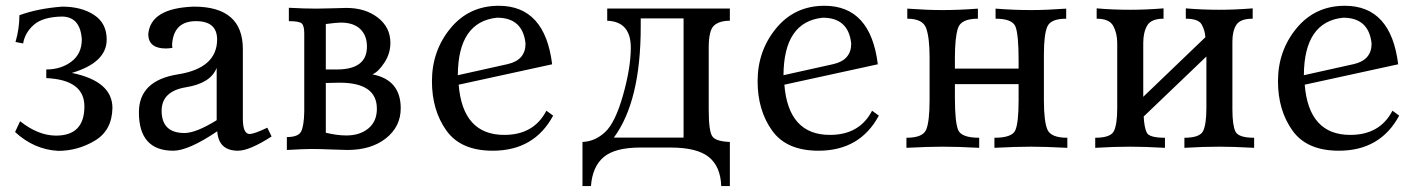

<svg xmlns="http://www.w3.org/2000/svg" viewBox="-20 -502 4822 652"><path d="M177.7 10.3Q95.7 5.9 31.2 -53.7L48.3 -90.3Q109.9 -41.5 170.4 -41.5Q266.6 -41.5 266.6 -140.6Q266.6 -231 137.2 -236.8V-266.1Q187 -266.1 222.4 -292.7Q257.8 -319.3 257.8 -368.2Q252.9 -444.3 191.4 -445.8Q126 -444.8 95.2 -418Q64.5 -391.1 58.6 -354.5L32.7 -359.4Q45.9 -405.3 45.9 -450.2Q107.4 -473.1 191.4 -479.5Q256.3 -479.5 299.3 -451.4Q342.3 -423.3 342.3 -367.7Q342.3 -289.6 224.1 -254.4Q361.8 -226.1 361.8 -135.3Q360.4 -59.1 302.2 -24.4Q244.1 10.3 177.7 10.3Z M606.4 -50.3Q645.5 -50.3 715.8 -93.8V-271.5Q695.3 -219.2 612.1 -205.8Q528.8 -192.4 528.8 -125.5Q529.3 -50.3 606.4 -50.3ZM788.1 9.8Q722.2 9.8 717.8 -56.2Q620.1 9.8 568.4 9.8Q451.7 9.8 451.7 -120.6Q451.7 -228.5 584.2 -249.5Q716.8 -270.5 717.3 -367.7Q717.3 -430.2 645.5 -430.2Q570.3 -430.2 564.5 -352.5Q564.5 -343.3 565.4 -339.4Q552.7 -337.4 543 -337.4Q484.9 -337.4 483.4 -384.8Q490.2 -474.6 638.7 -479.5Q804.7 -479.5 804.7 -335.4V-98.6Q804.7 -46.9 828.1 -46.9Q843.8 -47.4 887.7 -68.4L902.3 -38.6Q827.1 9.8 788.1 9.8Z M1159.7 7.3Q1144.5 7.3 1104.7 5.6Q1064.9 3.9 1038.6 3.9Q1014.6 3.9 954.1 7.3V-36.6Q993.2 -36.6 1002.7 -55.7Q1012.2 -74.7 1013.2 -122.6V-388.7Q1013.2 -414.1 1004.9 -422.1Q996.6 -430.2 960.9 -430.2V-475.6Q1013.7 -472.7 1054.2 -472.7Q1077.6 -472.7 1111.6 -473.9Q1145.5 -475.1 1156.2 -475.1Q1220.7 -475.1 1263.2 -442.1Q1305.7 -409.2 1305.7 -356.4Q1305.7 -319.8 1284.9 -288.6Q1264.2 -257.3 1244.6 -249.5Q1340.8 -231 1340.8 -134.3Q1340.8 -72.3 1290.8 -32.5Q1240.7 7.3 1159.7 7.3ZM1156.2 -42Q1201.7 -42 1230.7 -65.7Q1259.8 -89.4 1259.8 -132.8Q1259.8 -221.2 1133.3 -221.2L1086.4 -220.2V-51.3Q1124.5 -42 1156.2 -42ZM1124 -266.1Q1226.1 -266.1 1226.1 -343.8Q1226.1 -381.8 1203.1 -403.6Q1180.2 -425.3 1137.7 -425.3Q1123 -425.3 1086.4 -420.4V-266.1Z M1653.3 9.8Q1544.4 9.8 1495.6 -59.1Q1446.8 -127.9 1446.8 -226.1Q1446.8 -329.6 1509.8 -406Q1572.8 -482.4 1673.8 -482.4Q1830.6 -482.4 1855 -283.7L1537.6 -214.4Q1551.3 -43.9 1692.4 -43.9Q1793 -43.9 1835.4 -126L1858.4 -109.4Q1794.4 9.8 1653.3 9.8ZM1534.7 -246.6 1703.6 -284.2Q1764.6 -297.9 1764.6 -354Q1755.4 -441.9 1668 -441.9Q1535.6 -428.2 1534.7 -246.6Z M2458.5 129.9H2429.2Q2426.8 63 2386.7 31Q2346.7 -1 2256.8 -1H2154.8Q2068.8 -1 2030.3 31.2Q1991.7 63.5 1986.8 129.9H1958V-20Q2000.5 -21.5 2034.9 -53.5Q2069.3 -85.4 2095.7 -178.7Q2122.1 -272 2122.1 -340.3Q2122.1 -428.7 2042 -431.6V-473.1H2458.5V-431.6Q2423.3 -431.6 2405 -415.5Q2386.7 -399.4 2386.7 -340.3V-128.9Q2386.7 -55.2 2399.4 -38.3Q2412.1 -21.5 2458.5 -20ZM2301.3 -34.7V-439.5H2155.8V-411.1Q2155.8 -158.2 2064.5 -34.7Z M2759.3 9.8Q2650.4 9.8 2601.6 -59.1Q2552.7 -127.9 2552.7 -226.1Q2552.7 -329.6 2615.7 -406Q2678.7 -482.4 2779.8 -482.4Q2936.5 -482.4 2960.9 -283.7L2643.6 -214.4Q2657.2 -43.9 2798.3 -43.9Q2898.9 -43.9 2941.4 -126L2964.4 -109.4Q2900.4 9.8 2759.3 9.8ZM2640.6 -246.6 2809.6 -284.2Q2870.6 -297.9 2870.6 -354Q2861.3 -441.9 2773.9 -441.9Q2641.6 -428.2 2640.6 -246.6Z M3604.5 0Q3527.8 -3.9 3481.9 -3.9Q3429.2 -3.9 3356.9 0V-34.2Q3416.5 -34.2 3427.7 -59.3Q3439 -84.5 3439 -161.6V-216.3H3222.7V-170.9Q3222.7 -88.4 3233.4 -61.3Q3244.1 -34.2 3305.2 -34.2V0Q3232.9 -3.9 3180.2 -3.9Q3133.8 -3.9 3058.1 0V-34.2Q3113.8 -34.2 3125.2 -61.8Q3136.7 -89.4 3136.7 -162.1V-307.6Q3136.7 -373.5 3125.2 -406Q3113.8 -438.5 3061 -438.5V-472.7Q3128.9 -467.8 3180.2 -467.8Q3237.3 -467.8 3300.8 -472.7V-438.5Q3243.7 -438.5 3233.2 -406.7Q3222.7 -375 3222.7 -306.6V-269H3439V-297.9Q3439 -383.3 3428.7 -410.9Q3418.5 -438.5 3360.8 -438.5V-472.7Q3423.3 -467.8 3481.9 -467.8Q3532.7 -467.8 3600.6 -472.7V-438.5Q3548.8 -438.5 3536.9 -412.4Q3524.9 -386.2 3524.9 -315.9V-162.1Q3524.9 -89.4 3536.9 -61.8Q3548.8 -34.2 3604.5 -34.2Z M4238.8 0Q4168 -3.9 4121.1 -3.9Q4066.4 -3.9 4002 0V-34.2Q4054.7 -34.2 4065.7 -57.4Q4076.7 -80.6 4076.7 -134.8V-310.1L3863.8 -106.4Q3865.7 -68.8 3874.3 -51.5Q3882.8 -34.2 3936 -34.2V0Q3865.2 -3.9 3818.4 -3.9Q3763.7 -3.9 3699.2 0V-34.2Q3752 -34.2 3762.9 -57.4Q3773.9 -80.6 3773.9 -134.8V-355.5Q3773.9 -389.2 3760.5 -413.8Q3747.1 -438.5 3704.1 -438.5V-473.6Q3758.8 -468.8 3818.4 -468.8Q3870.6 -468.8 3931.2 -473.6V-438.5Q3889.2 -438.5 3875.7 -415.3Q3862.3 -392.1 3862.3 -356.4V-173.3L4073.2 -375.5Q4071.8 -398.9 4060.8 -418.7Q4049.8 -438.5 4006.8 -438.5V-473.6Q4061.5 -468.8 4121.1 -468.8Q4173.3 -468.8 4233.9 -473.6V-438.5Q4191.9 -438.5 4178.5 -417.7Q4165 -397 4165 -361.3V-131.8Q4165 -76.7 4175.3 -55.4Q4185.5 -34.2 4238.8 -34.2Z M4526.4 9.8Q4417.5 9.8 4368.7 -59.1Q4319.8 -127.9 4319.8 -226.1Q4319.8 -329.6 4382.8 -406Q4445.8 -482.4 4546.9 -482.4Q4703.6 -482.4 4728 -283.7L4410.6 -214.4Q4424.3 -43.9 4565.4 -43.9Q4666 -43.9 4708.5 -126L4731.4 -109.4Q4667.5 9.8 4526.4 9.8ZM4407.7 -246.6 4576.7 -284.2Q4637.7 -297.9 4637.7 -354Q4628.4 -441.9 4541 -441.9Q4408.7 -428.2 4407.7 -246.6Z"/></svg>

Font: Kelvinch
Style: Regular
Weight: 400
Designer: Paul James MIller
Foundry: High-Logic / Made with FontCreator
Version: Version 3.30 September 23, 2016